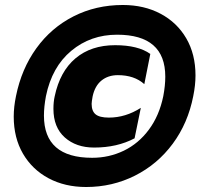

<svg xmlns="http://www.w3.org/2000/svg" viewBox="-20 -734 803 769"><path d="M35 -267Q35 -306 44 -349Q66 -458 125.5 -540.5Q185 -623 274.5 -668.5Q364 -714 472 -714Q557 -714 623 -679Q689 -644 726 -580.5Q763 -517 763 -432Q763 -393 754 -349Q733 -241 672 -158.5Q611 -76 520.5 -30.5Q430 15 325 15Q240 15 174.5 -20Q109 -55 72 -118.5Q35 -182 35 -267ZM634 -349Q642 -391 642 -427Q642 -595 449 -595Q343 -595 265.5 -530.5Q188 -466 164 -349Q156 -306 156 -271Q156 -102 349 -102Q417 -102 476 -130.5Q535 -159 576.5 -215Q618 -271 634 -349ZM194 -298Q194 -326 199 -348Q220 -448 282.5 -500.5Q345 -553 441 -553Q533 -553 582 -518L558 -397Q518 -433 452 -433Q413 -433 386.5 -411.5Q360 -390 351 -348Q347 -326 347 -318Q347 -289 363 -276Q379 -263 416 -263Q483 -263 544 -302L519 -180Q449 -143 357 -143Q285 -143 239.5 -183.5Q194 -224 194 -298Z"/></svg>

Font: Readiness ExtraBold
Style: Italic
Weight: 800
Italic angle: -12°
Designer: Katatrad Team
Foundry: CadsonDemak
Version: Version 1.00;January 16, 2020;FontCreator 12.0.0.2550 64-bit